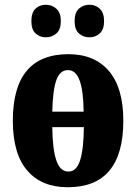

<svg xmlns="http://www.w3.org/2000/svg" viewBox="-20 -778 573 808"><path d="M34 -270Q34 -550 268 -550Q378 -550 438.5 -479Q499 -408 499 -270Q499 10 265 10Q155 10 94.5 -60.5Q34 -131 34 -270ZM332 -308Q331 -396 315 -439.5Q299 -483 266 -483Q232 -483 217 -440.5Q202 -398 200 -308ZM333 -243H200Q201 -150 217 -103Q233 -56 268 -56Q302 -56 317 -103Q332 -150 333 -243ZM112 -689Q112 -725 129.5 -741.5Q147 -758 173 -758Q199 -758 217.5 -741Q236 -724 236 -689Q236 -654 217.5 -637.5Q199 -621 173 -621Q147 -621 129.5 -637.5Q112 -654 112 -689ZM294 -689Q294 -725 312 -741.5Q330 -758 357 -758Q382 -758 400 -741Q418 -724 418 -689Q418 -654 400 -637.5Q382 -621 357 -621Q330 -621 312 -637.5Q294 -654 294 -689Z"/></svg>

Font: Noto Serif CondBlack
Style: Regular
Weight: 900
Width: 3
Designer: Monotype Design Team
Foundry: Monotype Imaging Inc.
Version: Version 1.001